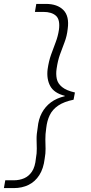

<svg xmlns="http://www.w3.org/2000/svg" viewBox="-45 -831 466 984"><path d="M190 -811Q249 -811 280 -779.5Q311 -748 302 -683Q298 -646 286 -615Q274 -584 262.5 -552Q251 -520 245 -478Q241 -451 246 -427Q251 -403 273 -385Q295 -367 339 -357L332 -320Q283 -310 253.5 -290Q224 -270 210 -241Q196 -212 192 -175Q187 -141 187.5 -116Q188 -91 188.5 -68.5Q189 -46 184 -18Q178 33 156.5 66.5Q135 100 101.5 116.5Q68 133 25 133H-25L-18 93H25Q55 93 79 82.5Q103 72 119 48Q135 24 139 -19Q144 -46 143.5 -69Q143 -92 142.5 -117Q142 -142 148 -176Q152 -220 169.5 -252.5Q187 -285 216 -306.5Q245 -328 287 -338V-340Q232 -354 212.5 -390Q193 -426 199 -476Q205 -518 217 -551.5Q229 -585 240.5 -615Q252 -645 257 -678Q264 -730 242 -750Q220 -770 177 -770H134L141 -811Z"/></svg>

Font: DM Sans 12pt ExtraLight
Style: Italic
Weight: 250
Italic angle: -10°
Version: Version 4.004;gftools[0.9.30]